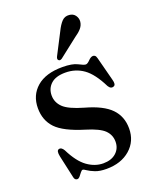

<svg xmlns="http://www.w3.org/2000/svg" viewBox="-125 -708 628 789"><g transform="rotate(-20 189.0 -313.5)"><path d="M199 -15.5Q234.5 -15.5 255.2 -34.2Q276 -53 276 -82.5Q276 -112 255 -132.8Q234 -153.5 176 -171Q89 -197.5 56 -232.2Q23 -267 23 -320Q23 -376.5 62.5 -410.8Q102 -445 174.5 -445Q218.5 -445 240.2 -433.5Q262 -422 270 -422Q277.5 -422 288.5 -433.5Q299.5 -445 309 -445Q313.5 -445 317.5 -442Q321.5 -439 324 -429.5L351 -325.5Q357.5 -302.5 346.5 -298Q333 -292 323 -308.5Q292.5 -370 257.8 -394.8Q223 -419.5 178.5 -419.5Q136.5 -419.5 115.2 -400Q94 -380.5 94 -350Q94 -320 116.5 -297.8Q139 -275.5 204 -257Q280 -236 313.5 -201.5Q347 -167 347 -114.5Q347 -59 307.2 -24.2Q267.5 10.5 203.5 10.5Q174 10.5 154.5 2.8Q135 -5 124.2 -12.5Q113.5 -20 109.5 -20Q105 -20 99.5 -12.8Q94 -5.5 88 1.8Q82 9 76 9Q64.5 9 62 -6L40.5 -103.5Q35 -129.5 46 -133Q58 -137 68 -120Q96 -63.5 129.2 -39.5Q162.5 -15.5 199 -15.5ZM217.5 -586Q229.5 -611 242.5 -624.8Q255.5 -638.5 275 -636.5Q292 -635 300.8 -622.8Q309.5 -610.5 308.5 -596.5Q307 -580 296 -567.2Q285 -554.5 267 -542.5L184.5 -478Q175 -472 169.5 -478Q164.5 -483 170 -494Z"/></g></svg>

Font: Fraunces 144pt S050
Style: Regular
Weight: 400
Version: Version 1.000; ttfautohint (v1.8.3)